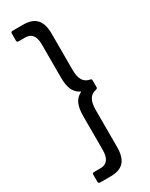

<svg xmlns="http://www.w3.org/2000/svg" viewBox="-231 -817 764 981"><g transform="rotate(-30 151.0 -326.5)"><path d="M32 111V69Q32 59 42 59H80Q137 59 137 -16V-215Q137 -261 149 -287.5Q161 -314 187 -327Q192 -330 187 -332Q161 -345 149 -371.5Q137 -398 137 -444V-638Q137 -676 123 -694Q109 -712 80 -712H42Q32 -712 32 -722V-764Q32 -774 42 -774H105Q158 -774 183 -746.5Q208 -719 208 -661V-449Q208 -407 221 -386Q234 -365 261 -360Q270 -359 270 -350V-310Q270 -302 261 -300Q234 -295 221 -273.5Q208 -252 208 -210V7Q208 66 183 93.5Q158 121 105 121H42Q32 121 32 111Z"/></g></svg>

Font: Barlow GEO
Style: Regular
Weight: 400
Designer: Jeremy Tribby
Foundry: Tribby Type
Version: Version 1.408